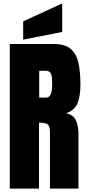

<svg xmlns="http://www.w3.org/2000/svg" viewBox="-20 -1121 517 1141"><path d="M38.1 0V-859.4H301.8Q367.7 -859.4 401.4 -829.3Q435.1 -799.3 446.5 -745.4Q458 -691.4 458 -618.7Q458 -548.3 440.2 -506.3Q422.4 -464.4 373 -448.2Q413.6 -439.9 429.9 -408Q446.3 -376 446.3 -325.2V0H276.9V-336.4Q276.9 -374 261.5 -383.1Q246.1 -392.1 211.9 -392.1V0ZM212.9 -541H254.4Q290 -541 290 -618.7Q290 -668.9 282.2 -684.6Q274.4 -700.2 252.9 -700.2H212.9ZM117.7 -885.3V-994.1L349.6 -1100.6V-931.2Z"/></svg>

Font: webenart
Style: Regular
Weight: 400
Designer: Vernon Adams
Foundry: Vernon Adams
Version: Version 2.116; ttfautohint (v1.8.3)